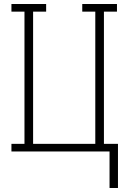

<svg xmlns="http://www.w3.org/2000/svg" viewBox="-20 -755 640 957"><path d="M568 182H526V0H37V-38H102V-697H37V-735H210V-697H145V-38H455V-697H390V-735H563V-697H498V-38H568Z"/></svg>

Font: Iosevka Slab XLtEx
Style: Regular
Weight: 200
Width: 7
Monospace: yes
Designer: Belleve Invis
Foundry: Belleve Invis
Version: Version 11.1.0; ttfautohint (v1.8.3)